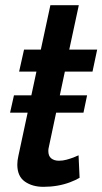

<svg xmlns="http://www.w3.org/2000/svg" viewBox="-20 -715 396 743"><path d="M34 -346H317L303 -279H19ZM47 -78Q47 -86 48 -94Q49 -102 51 -111L121 -438H54L73 -523H138L175 -695H285L248 -523H356L338 -438H231L169 -146Q168 -142 167.5 -138.5Q167 -135 167 -131Q167 -111 178.5 -102Q190 -93 208 -93Q223 -93 237.5 -97Q252 -101 264 -105.5Q276 -110 284 -114L288 -27Q273 -18 250.5 -9.5Q228 -1 202 3.5Q176 8 148 8Q105 8 76 -12.5Q47 -33 47 -78Z"/></svg>

Font: Raleway Thin SemiBold
Style: Italic
Weight: 600
Italic angle: -12°
Version: Version 4.026